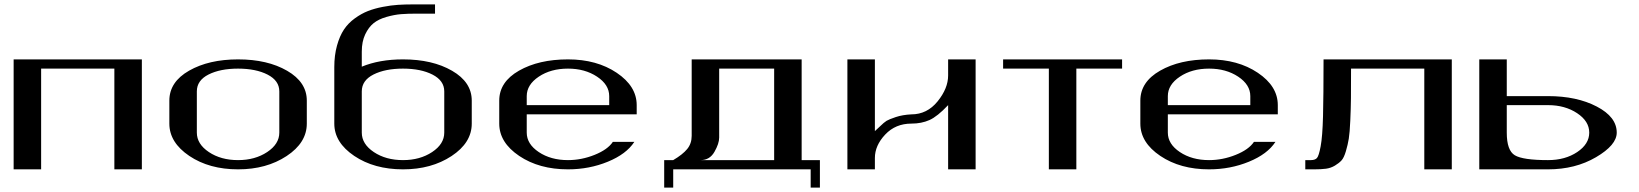

<svg xmlns="http://www.w3.org/2000/svg" viewBox="-20 -770 7454 873"><path d="M625 -500V0H500V-458H167V0H42V-500Z M1250 -167V-354.5Q1250 -403.3 1196.8 -430.7Q1143.6 -458 1062.5 -458Q981.4 -458 928.2 -431.2Q875 -404.3 875 -354.5V-167Q875 -115.2 929.7 -78.6Q984.4 -42 1062.5 -42Q1139.6 -42 1194.8 -78.6Q1250 -115.2 1250 -167ZM1375 -208Q1375 -121.1 1283.2 -60.5Q1191.4 0 1062.5 0Q931.6 0 840.8 -61Q750 -122.1 750 -208V-312.5Q750 -397.5 839.8 -448.7Q929.7 -500 1062.5 -500Q1196.3 -500 1285.6 -448.2Q1375 -396.5 1375 -312.5Z M2125 -208Q2125 -121.1 2033.2 -60.5Q1941.4 0 1812.5 0Q1681.6 0 1590.8 -61Q1500 -122.1 1500 -208V-312.5V-464.8Q1500 -518.6 1512.2 -562.5Q1524.4 -606.4 1543.9 -635.7Q1563.5 -665 1593.3 -686.5Q1623 -708 1652.8 -719.7Q1682.6 -731.4 1720.7 -738.8Q1758.8 -746.1 1789.6 -748Q1820.3 -750 1857.4 -750H1958V-708H1875Q1834 -708 1803.2 -705.6Q1772.5 -703.1 1736.8 -692.9Q1701.2 -682.6 1678.7 -664.6Q1656.2 -646.5 1640.6 -613.8Q1625 -581.1 1625 -535.2V-466.8Q1705.1 -500 1812.5 -500Q1946.3 -500 2035.6 -448.2Q2125 -396.5 2125 -312.5ZM2000 -167V-354.5Q2000 -403.3 1946.8 -430.7Q1893.6 -458 1812.5 -458Q1731.4 -458 1678.2 -431.2Q1625 -404.3 1625 -354.5V-167Q1625 -115.2 1679.7 -78.6Q1734.4 -42 1812.5 -42Q1889.6 -42 1944.8 -78.6Q2000 -115.2 2000 -167Z M2875 -250H2375V-167Q2375 -115.2 2429.7 -78.6Q2484.4 -42 2562.5 -42Q2624 -42 2683.6 -65.9Q2743.2 -89.8 2766.6 -125H2864.3Q2828.1 -69.3 2743.7 -34.7Q2659.2 0 2562.5 0Q2431.6 0 2340.8 -61Q2250 -122.1 2250 -208V-312.5Q2250 -397.5 2339.8 -448.7Q2429.7 -500 2562.5 -500Q2693.4 -500 2784.2 -439Q2875 -377.9 2875 -292ZM2375 -292H2750V-333Q2750 -384.8 2694.8 -421.4Q2639.6 -458 2562.5 -458Q2484.4 -458 2429.7 -421.4Q2375 -384.8 2375 -333Z M3041 -42Q3084 -67.4 3104.5 -92.3Q3125 -117.2 3125 -152.3V-500H3625V-42H3708V83H3666V0H3041V83H3000V-42ZM3166 -42H3500V-458H3250V-144.5Q3250 -117.2 3228.5 -79.6Q3207 -42 3166 -42Z M4124 -208Q4051.8 -208 4004.9 -158.2Q3958 -108.4 3958 -51.8V0H3833V-500H3958V-173.8Q3960 -174.8 3980 -194.3Q4000 -213.9 4011.2 -220.7Q4022.5 -227.5 4053.2 -237.8Q4084 -248 4124 -250Q4195.3 -250 4243.2 -309.1Q4291 -368.2 4291 -426.8V-500H4416V0H4291V-292Q4242.2 -240.2 4206.1 -224.1Q4169.9 -208 4124 -208Z M5082 -500V-458H4874V0H4749V-458H4541V-500Z M5790 -250H5290V-167Q5290 -115.2 5344.7 -78.6Q5399.4 -42 5477.5 -42Q5539.1 -42 5598.6 -65.9Q5658.2 -89.8 5681.6 -125H5779.3Q5743.2 -69.3 5658.7 -34.7Q5574.2 0 5477.5 0Q5346.7 0 5255.9 -61Q5165 -122.1 5165 -208V-312.5Q5165 -397.5 5254.9 -448.7Q5344.7 -500 5477.5 -500Q5608.4 -500 5699.2 -439Q5790 -377.9 5790 -292ZM5290 -292H5665V-333Q5665 -384.8 5609.9 -421.4Q5554.7 -458 5477.5 -458Q5399.4 -458 5344.7 -421.4Q5290 -384.8 5290 -333Z M6581.1 -500V0H6456.1V-458H6123Q6123 -373 6122.6 -324.7Q6122.1 -276.4 6119.6 -221.7Q6117.2 -167 6112.8 -139.6Q6108.4 -112.3 6099.6 -82.5Q6090.8 -52.7 6079.6 -40.5Q6068.4 -28.3 6049.8 -17.1Q6031.2 -5.9 6009.3 -2.9Q5987.3 0 5956.1 0H5915V-42H5940.4Q5959 -42 5967.8 -51.3Q5976.6 -60.5 5984.9 -105Q5993.2 -149.4 5995.6 -241.7Q5998 -334 5998 -500Z M6706.1 -333V-500H6831.1V-333H7018.6Q7149.4 -333 7240.2 -285.6Q7331.1 -238.3 7331.1 -167Q7331.1 -110.4 7236.8 -55.2Q7142.6 0 7018.6 0H6831.1H6706.1V-208ZM6831.1 -292V-167Q6831.1 -85.9 6867.7 -64Q6904.3 -42 7018.6 -42Q7096.7 -42 7151.4 -78.6Q7206.1 -115.2 7206.1 -167Q7206.1 -218.8 7150.9 -255.4Q7095.7 -292 7018.6 -292Z"/></svg>

Font: okolaks
Style: Bold
Weight: 600
Width: 8
Version: Version 000.6.0